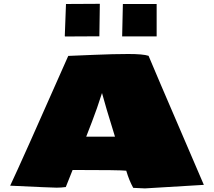

<svg xmlns="http://www.w3.org/2000/svg" viewBox="-20 -999 1151 1033"><path d="M822.8 -803.2H637.2L641.1 -977.5H822.8ZM330.6 -802.7Q328.6 -802.7 328.6 -806.2L335 -977.5L517.1 -978.5L514.6 -803.7ZM598.6 -263.7Q545.4 -435.1 528.8 -498.5Q501.5 -412.6 474.6 -343.3Q447.8 -273.9 443.8 -263.7ZM370.6 -84.5 334 7.3Q309.1 10.7 284.7 10.7Q260.3 10.7 34.7 0Q90.8 -117.7 347.2 -698.2Q377.9 -699.2 484.6 -703.9Q591.3 -708.5 670.4 -708.5Q749.5 -708.5 779.3 -698.7Q782.2 -689 1035.6 -100.1L1076.7 -4.4Q766.1 14.6 760 14.6Q753.9 14.6 696.8 11.7Q674.8 -27.8 659.2 -80.6Q627.9 -84.5 370.6 -84.5Z"/></svg>

Font: Seymour One
Style: Book
Weight: 400
Designer: vernon adams
Foundry: vernon adams
Version: Version 1.000; ttfautohint (v0.93) -l 8 -r 50 -G 200 -x 0 -w